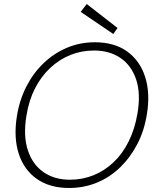

<svg xmlns="http://www.w3.org/2000/svg" viewBox="-20 -922 783 954"><path d="M323 12Q227 12 163 -33Q99 -78 73 -158.5Q47 -239 64 -345Q77 -426 111.5 -493Q146 -560 197.5 -609Q249 -658 313.5 -685Q378 -712 451 -712Q548 -712 611.5 -666.5Q675 -621 701 -540.5Q727 -460 710 -355Q697 -273 662.5 -206.5Q628 -140 577 -90.5Q526 -41 461.5 -14.5Q397 12 323 12ZM327 -29Q389 -29 444 -51Q499 -73 544 -115.5Q589 -158 619.5 -219.5Q650 -281 663 -358Q680 -457 656.5 -527Q633 -597 578.5 -634Q524 -671 447 -671Q385 -671 330 -649Q275 -627 229.5 -584.5Q184 -542 153.5 -482Q123 -422 111 -345Q95 -246 118.5 -175Q142 -104 196.5 -66.5Q251 -29 327 -29ZM543 -753 381 -863 411 -902 564 -783Z"/></svg>

Font: DM Sans 10pt ExtraLight
Style: Italic
Weight: 250
Italic angle: -10°
Version: Version 4.004;gftools[0.9.30]